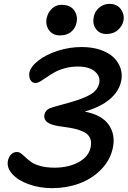

<svg xmlns="http://www.w3.org/2000/svg" viewBox="-20 -979 660 993"><path d="M529.8 -803.2Q495.1 -803.2 476.3 -829.1Q457.5 -855 464.8 -892.1Q470.7 -920.9 493.7 -939.9Q516.6 -959 545.9 -959Q585.4 -959 605.2 -931.4Q625 -903.8 618.2 -870.1Q612.8 -844.7 589.8 -824Q566.9 -803.2 529.8 -803.2ZM290 -795.9Q253.9 -795.9 234.1 -822Q214.4 -848.1 221.2 -884.8Q228 -915.5 249 -934.8Q270 -954.1 298.8 -954.1Q342.8 -954.1 363 -926.3Q383.3 -898.4 376 -862.8Q370.6 -834 348.6 -814.9Q326.7 -795.9 290 -795.9ZM250 -5.9Q185.1 -5.9 129.2 -25.9Q73.2 -45.9 43.5 -79.1Q13.7 -112.3 21 -147.9Q24.9 -167.5 37.4 -180.2Q49.8 -192.9 67.9 -192.9Q79.1 -192.9 89.8 -184.6Q100.6 -176.3 113 -164.3Q125.5 -152.3 142.3 -140.4Q159.2 -128.4 190.4 -120.1Q221.7 -111.8 262.2 -111.8Q334 -111.8 386.7 -140.4Q439.5 -168.9 449.2 -219.2Q458 -265.1 425.8 -289.1Q393.6 -313 300.8 -324.2Q248.5 -330.1 226.8 -345.2Q205.1 -360.4 210 -387.2Q214.8 -408.7 236.8 -418.9Q247.6 -423.8 337.9 -448.2Q411.6 -468.8 448.5 -490.7Q485.4 -512.7 493.2 -548.8Q500 -584.5 470.5 -609.6Q440.9 -634.8 381.8 -634.8Q346.7 -634.8 314.9 -626Q283.2 -617.2 261.5 -604.7Q239.7 -592.3 221.9 -579.8Q204.1 -567.4 189.5 -558.6Q174.8 -549.8 164.1 -549.8Q145.5 -549.8 137.2 -565.7Q128.9 -581.5 131.8 -603Q138.7 -634.8 178 -665.5Q217.3 -696.3 278.1 -716.1Q338.9 -735.8 401.9 -735.8Q456.5 -735.8 499.5 -721.2Q542.5 -706.5 567.6 -682.1Q592.8 -657.7 603.3 -626.2Q613.8 -594.7 606.9 -561Q597.2 -509.8 550.8 -468.5Q504.4 -427.2 418 -401.9Q506.8 -384.8 542.2 -334Q577.6 -283.2 564 -215.8Q550.8 -150.9 502.9 -102.3Q455.1 -53.7 389.2 -29.8Q323.2 -5.9 250 -5.9Z"/></svg>

Font: Shantell Sans Bouncy
Style: Italic
Weight: 500
Italic angle: -11.31°
Designer: Stephen Nixon, Anya Danilova, Shantell Martin
Foundry: Arrow Type
Version: Version 1.006;[9816181b4]